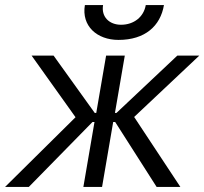

<svg xmlns="http://www.w3.org/2000/svg" viewBox="-56 -740 809 760"><path d="M-36 0H58L310 -257H318L274 0H348L392 -257H400L564 0H658L475 -277L733 -520H646L405 -293H399L438 -520H364L325 -293H319L156 -520H69L243 -276ZM413 -582C518 -582 579 -637 593 -720H521C513 -673 474 -642 423 -642C377 -642 344 -673 352 -720H280C266 -637 328 -582 413 -582Z"/></svg>

Font: Fixel Display
Style: Italic
Weight: 400
Italic angle: -10°
Designer: AlfaBravo + MacPaw
Foundry: Kyrylo Tkachov, Marchela Mozhyna, Serhii Makarenko, Maria Weinstein, Zakhar Kryvoshyya
Version: Version 1.210;Glyphs 3.2 (3217)